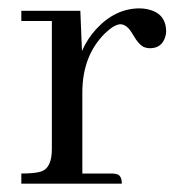

<svg xmlns="http://www.w3.org/2000/svg" viewBox="-20 -441 424 461"><path d="M248 -24.4H177.7V-218.8Q177.7 -307.6 232.4 -361.3Q253.9 -381.8 268.6 -382.8Q285.2 -382.8 298.8 -358.4Q314.5 -331.1 328.1 -327.1Q334 -325.2 339.8 -325.2Q369.1 -325.2 377 -353.5Q378.9 -359.4 378.9 -365.2Q378.9 -409.2 334 -418.9Q324.2 -420.9 315.4 -420.9Q256.8 -420.9 210.9 -371.1Q189.5 -347.7 176.8 -318.4L172.9 -415H31.2V-390.6H104.5V-83Q104.5 -38.1 79.1 -29.3Q64.5 -24.4 31.2 -24.4V0H272.5Q272.5 -21.5 257.8 -23.4Q253.9 -24.4 248 -24.4Z"/></svg>

Font: Abhaya Libre
Style: Regular
Weight: 400
Designer: Pushpananda Ekanayake, Sol Matas, Pathum Egodawatta
Foundry: Mooniak
Version: Version 1.050 ; ttfautohint (v1.6)